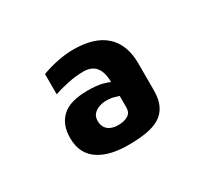

<svg xmlns="http://www.w3.org/2000/svg" viewBox="-74 -783 551 511"><g transform="rotate(-30 201.5 -528.0)"><path d="M194.1 -381.3Q168.5 -381.3 145.8 -386Q123.2 -390.8 105.4 -401.9Q87.7 -413 78 -431Q68.3 -449 68.3 -475.2Q68.3 -515.6 92.5 -538.4Q116.8 -561.3 171.7 -561.3Q199.2 -561.3 215.8 -557Q232.4 -552.7 237.3 -549.2Q237.3 -579.4 225 -595.1Q212.7 -610.8 187.3 -610.8Q163.6 -610.8 138.9 -605.5Q114.1 -600.3 95.6 -593.8V-655.9Q116.2 -664 142.7 -669.5Q169.2 -675 192.8 -675Q258.1 -675 291.5 -644.6Q324.9 -614.2 324.9 -555.8V-473.9Q324.9 -445.9 315.9 -427.7Q306.9 -409.5 290.2 -399.4Q273.4 -389.4 249.2 -385.3Q224.9 -381.3 194.1 -381.3ZM196.9 -440.7Q215.2 -440.7 226.9 -447.8Q238.7 -454.8 238.7 -470.7V-506.2Q235.2 -507.6 224.5 -510.5Q213.9 -513.4 200.7 -513.4Q190 -513.4 179.3 -509.7Q168.5 -506 161.5 -498.3Q154.5 -490.7 154.5 -477.6Q154.5 -465.4 159.9 -457.1Q165.2 -448.7 175 -444.7Q184.8 -440.7 196.9 -440.7Z"/></g></svg>

Font: Maven Pro
Style: Regular
Weight: 400
Designer: Joe Prince
Foundry: Joe Prince
Version: Version 2.103